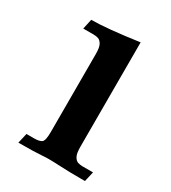

<svg xmlns="http://www.w3.org/2000/svg" viewBox="-118 -496 498 560"><g transform="rotate(30 131.0 -216.0)"><path d="M253.9 -0.5Q196.3 -0.5 164.1 -2.4Q145.5 -3.4 130.9 -3.4Q120.1 -3.4 107.9 -2.4Q84.5 -0.5 29.8 -0.5L37.6 -34.2H63Q81.5 -34.2 88.9 -40Q96.2 -45.9 96.2 -74.2V-337.4Q96.2 -359.4 90.8 -368.9Q85.4 -378.4 78.1 -380.9Q70.8 -383.3 63 -383.3H27.3L34.7 -417Q86.4 -417 192.4 -432.1V-80.1Q192.4 -58.1 197.8 -48.6Q203.1 -39.1 210.4 -36.6Q217.8 -34.2 226.1 -34.2H261.7Z"/></g></svg>

Font: Quaaykop
Style: Medium
Weight: 500
Designer: Tup Wanders
Foundry: Free font, DO NOT SELL
Version: Version 1.00;July 31, 2023;FontCreator 11.5.0.2430 64-bit